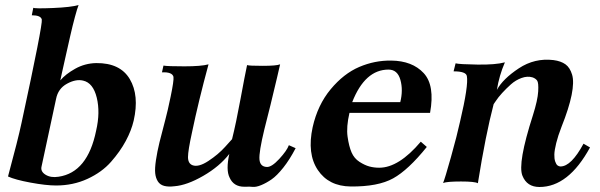

<svg xmlns="http://www.w3.org/2000/svg" viewBox="-20 -731 2395 767"><path d="M514 -249Q505 -210 482.5 -168Q460 -126 423.5 -84.5Q387 -43 329.5 -16.5Q272 10 204 10Q164 10 102 -1.5Q40 -13 12 -26Q52 -174 66 -240Q151 -633 147 -653Q143 -670 107 -670L113 -700Q119 -696 191.5 -699Q264 -702 294 -711Q289 -699 279.5 -664Q270 -629 260.5 -587Q251 -545 242 -505Q233 -465 227 -438L221 -410Q242 -435 280.5 -456.5Q319 -478 364 -479Q460 -480 498.5 -415Q537 -350 514 -249ZM364 -209Q381 -282 366.5 -341Q352 -400 312 -409Q283 -416 247.5 -396.5Q212 -377 204 -336L146 -66Q141 -46 162 -33Q183 -20 214 -25Q330 -42 364 -209Z M1161 -139Q1137 -93 1111.5 -61Q1086 -29 1065 -14.5Q1044 0 1023.5 8.5Q1003 17 989 15.5Q975 14 963 15Q958 15 956 15Q913 15 897 -22Q882 -52 896 -116Q857 -66 792 -28.5Q727 9 677 13Q652 16 635.5 11.5Q619 7 610.5 -6.5Q602 -20 600 -39Q598 -58 603 -91.5Q608 -125 617 -162Q626 -199 641 -255Q649 -284 662 -346.5Q675 -409 673 -424Q668 -444 627 -442L633 -469Q649 -466 716.5 -466Q784 -466 813 -474Q773 -327 747 -202Q731 -129 731 -103.5Q731 -78 749 -71Q773 -62 812.5 -88Q852 -114 879 -144L907 -175Q923 -239 940.5 -334Q958 -429 967 -471Q975 -468 1029.5 -468Q1084 -468 1099 -474Q1098 -470 1087 -422Q1076 -374 1060.5 -311.5Q1045 -249 1036 -214Q1014 -123 1016.5 -94Q1019 -65 1046 -64Q1065 -63 1095.5 -96Q1126 -129 1134 -151Z M1698 -280H1376Q1363 -224 1368.5 -185Q1374 -146 1384.5 -122Q1395 -98 1416 -84.5Q1437 -71 1455.5 -66Q1474 -61 1495 -61Q1573 -61 1661 -165L1685 -144Q1611 -52 1550.5 -18.5Q1490 15 1381 14Q1293 13 1249.5 -52Q1206 -117 1229 -223Q1249 -312 1301 -374.5Q1353 -437 1415 -463.5Q1477 -490 1543 -489Q1627 -488 1672.5 -439Q1718 -390 1698 -280ZM1579 -323Q1591 -371 1579.5 -412Q1568 -453 1532 -453Q1438 -453 1387 -323Z M2337 -142Q2251 16 2135 16Q2085 16 2067 -29Q2047 -78 2109 -271Q2128 -331 2130 -366Q2132 -401 2125.5 -409.5Q2119 -418 2107 -422Q2087 -428 2063.5 -419.5Q2040 -411 2021 -394Q2002 -377 1986 -359.5Q1970 -342 1961 -328L1952 -315Q1920 -193 1889 1Q1877 -6 1821.5 -6Q1766 -6 1750 0Q1757 -16 1781.5 -103.5Q1806 -191 1818 -246Q1852 -390 1845 -427Q1842 -446 1792 -446L1800 -478Q1815 -474 1887.5 -473Q1960 -472 1997 -482Q1974 -429 1965 -372Q1989 -416 2052.5 -458Q2116 -500 2191 -491Q2221 -487 2239 -474Q2257 -461 2265.5 -432.5Q2274 -404 2263.5 -351.5Q2253 -299 2223 -224Q2209 -188 2202 -159.5Q2195 -131 2194.5 -114Q2194 -97 2198 -85.5Q2202 -74 2207.5 -70Q2213 -66 2219 -66Q2262 -66 2311 -157Z"/></svg>

Font: GFS Artemisia
Style: Bold Italic
Weight: 700
Italic angle: -12°
Designer: Designed by Takis Katsoulidis and George D. Matthiopoulos.
Foundry: Designed by Takis Katsoulidis and George D. Matthiopoulos.
Version: Version 1.0